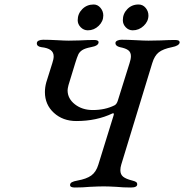

<svg xmlns="http://www.w3.org/2000/svg" viewBox="-20 -831 820 855"><path d="M292 -7Q292 -15 300 -19.5Q308 -24 325 -27Q365 -34 386.5 -49.5Q408 -65 418 -98L484 -311Q488 -322 486.5 -325Q485 -328 481 -326Q410 -292 320 -292Q260 -292 220 -328.5Q180 -365 180 -421Q180 -442 186 -464L213 -550Q219 -568 219 -580Q219 -598 205.5 -608Q192 -618 164 -621Q144 -624 144 -638Q144 -646 152 -650Q160 -654 172 -654Q199 -654 235 -652Q269 -650 286 -650L336 -651Q372 -653 399 -653Q419 -653 419 -643Q419 -627 385 -621Q359 -616 346.5 -608Q334 -600 328.5 -588Q323 -576 315 -550L285 -452Q281 -436 281 -429Q281 -392 313.5 -366.5Q346 -341 393 -341Q448 -341 490 -362Q500 -367 505 -384L557 -550Q563 -568 563 -581Q563 -598 551.5 -607Q540 -616 514 -621Q494 -626 494 -639Q494 -646 502 -650Q510 -654 522 -654Q548 -654 586 -652Q622 -650 641 -650L695 -651Q733 -653 759 -653Q770 -653 775 -650.5Q780 -648 780 -641Q777 -627 746 -621Q706 -613 687 -598Q668 -583 658 -550L520 -98Q516 -85 516 -73Q516 -54 528.5 -44Q541 -34 569 -27Q581 -24 586 -20.5Q591 -17 591 -10Q591 4 563 4Q528 4 498 1Q462 -1 442 -1Q420 -1 380 1Q349 4 313 4Q292 4 292 -7ZM326 -741Q326 -770 346.5 -790.5Q367 -811 397 -811Q415 -811 427.5 -796Q440 -781 440 -762Q440 -736 419.5 -716Q399 -696 371 -696Q353 -696 339.5 -709.5Q326 -723 326 -741ZM527 -741Q527 -770 547 -790.5Q567 -811 597 -811Q616 -811 628.5 -796Q641 -781 641 -762Q641 -736 620 -716Q599 -696 571 -696Q553 -696 540 -709.5Q527 -723 527 -741Z"/></svg>

Font: EB Garamond Medium
Style: Italic
Weight: 500
Italic angle: -17.2°
Designer: Georg Duffner and Octavio Pardo
Foundry: Georg Duffner
Version: Version 1.000